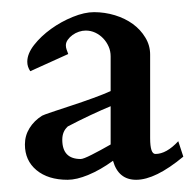

<svg xmlns="http://www.w3.org/2000/svg" viewBox="-20 -708 322 316"><path d="M162.1 -533.2Q148.9 -527.8 129.2 -518.6Q109.4 -509.3 90.8 -499.5H91.3Q82.5 -491.7 82.5 -478Q82.5 -446.3 112.8 -446.3Q117.2 -446.3 131.1 -453.4Q145 -460.4 162.1 -470.2ZM281.7 -450.2Q235.8 -412.1 204.1 -412.1Q174.8 -412.1 166 -443.4Q145 -428.2 125.5 -420.2Q106 -412.1 91.3 -412.1Q59.1 -412.1 40 -428Q21 -443.8 21 -470.2Q21 -484.9 28.6 -497.1Q36.1 -509.3 49.3 -517.6Q51.8 -519 65.7 -523.7Q79.6 -528.3 97.4 -534.2Q115.2 -540 133.3 -546.6Q151.4 -553.2 162.1 -558.1V-615.2Q162.1 -624 158.7 -631.6Q155.3 -639.2 149.7 -645Q144 -650.9 136.7 -654.3Q129.4 -657.7 121.1 -657.7Q115.7 -657.7 109.9 -655.8Q104 -653.8 99.4 -650.4Q94.7 -647 91.6 -642.6Q88.4 -638.2 88.4 -633.3Q88.4 -629.9 89.6 -626.5Q90.8 -623 92.3 -619.1L29.8 -590.8Q27.3 -594.7 26.1 -598.4Q24.9 -602.1 24.9 -606.4Q24.9 -619.6 36.1 -634Q47.4 -648.4 64 -660.4Q80.6 -672.4 99.9 -680.2Q119.1 -688 134.8 -688Q152.3 -688 169.2 -682.9Q186 -677.7 198.7 -668.5Q211.4 -659.2 219.2 -646.2Q227.1 -633.3 227.1 -618.2V-480.5Q227.1 -454.6 235.8 -454.6Q253.9 -454.6 273.4 -475.6Z"/></svg>

Font: HM XNiloofar
Style: Regular
Weight: 400
Designer: Hossein Movahhedian
Version: Version 2.8, 2015